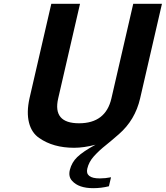

<svg xmlns="http://www.w3.org/2000/svg" viewBox="-20 -749 866 1003"><path d="M712 -235Q686 -122 601 -48Q555 -8 531 11Q498 37 470 68Q444 97 436 132Q430 157 446.5 170Q463 183 501 183Q530 183 560 177L549 224Q509 234 467 234Q391 234 357 196Q336 174 345 138Q355 99 383 72Q414 42 479 7Q418 23 367 23Q258 23 185 -28Q145 -55 131.5 -108.5Q118 -162 134 -235L248 -729H398L284 -235Q254 -105 393 -105Q532 -105 562 -235L676 -729H826Z"/></svg>

Font: Miedinger
Style: Bold-Italic
Weight: 700
Italic angle: -13°
Version: Version 001.000